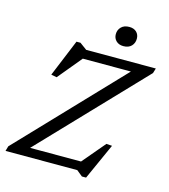

<svg xmlns="http://www.w3.org/2000/svg" viewBox="-143 -976 972 1106"><g transform="rotate(15 343.0 -422.5)"><path d="M699.5 -682.5 690.5 -653 102.5 -37 97.5 -53.5H422L537 -189.5L571 -187L474 28.5H449L414 0H-14L-5.5 -29.5L581 -645L586 -628.5H278.5L160.5 -486L127 -492.5L218 -713.5H242L284 -682.5ZM485 -758.5Q458 -758.5 441.8 -774.2Q425.5 -790 425.5 -814Q425.5 -840 442.8 -857.2Q460 -874.5 490.5 -874.5Q518 -874.5 533.8 -859.2Q549.5 -844 549.5 -819.5Q549.5 -793.5 532.8 -776Q516 -758.5 485 -758.5Z"/></g></svg>

Font: Newsreader 14pt
Style: Italic
Weight: 400
Italic angle: -17°
Designer: Hugues Gentile
Foundry: Production Type
Version: Version 1.003